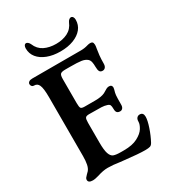

<svg xmlns="http://www.w3.org/2000/svg" viewBox="-206 -975 992 1098"><g transform="rotate(-30 289.5 -425.5)"><path d="M50 -10Q50 -17 54 -22.5Q58 -28 66 -36Q73 -42 80 -50Q91 -63 95.5 -85Q100 -107 100 -140V-528Q100 -586 90 -608Q81 -628 60 -628H58Q50 -628 45 -634Q40 -640 40 -648Q40 -656 47.5 -662Q55 -668 70 -668H393Q416 -668 439 -675Q443 -676 447.5 -677Q452 -678 457 -678Q473 -678 476 -668Q478 -660 478 -656Q478 -646 475 -631Q472 -615 469.5 -591.5Q467 -568 467 -538Q467 -522 460 -513.5Q453 -505 442 -505Q428 -505 422.5 -514.5Q417 -524 417 -545Q417 -564 414 -577.5Q411 -591 402 -599Q388 -611 364.5 -614.5Q341 -618 291 -618H260Q235 -618 227.5 -610.5Q220 -603 220 -578V-419Q220 -393 225 -386Q230 -379 250 -379H319Q360 -379 383 -390L395 -397Q402 -402 410.5 -406Q419 -410 427 -410Q447 -410 447 -391L445 -380L444 -376Q439 -361 437.5 -345.5Q436 -330 436 -284Q436 -270 429.5 -262Q423 -254 413 -254Q399 -254 392.5 -261Q386 -268 386 -284Q386 -303 382.5 -310.5Q379 -318 366 -322Q351 -327 330.5 -328Q310 -329 250 -329Q231 -329 225.5 -321.5Q220 -314 220 -289V-160Q220 -109 228 -85.5Q236 -62 251.5 -56Q267 -50 300 -50H320Q375 -50 409.5 -68Q444 -86 458.5 -109.5Q473 -133 473 -151Q473 -167 480.5 -175Q488 -183 499 -183Q523 -183 523 -155Q523 -131 508.5 -88Q494 -45 475 -10Q468 3 458 6.5Q448 10 425 10Q382 10 295 0L267 -3Q222 -10 189 -10Q158 -10 122 2Q96 10 80 10Q50 10 50 -10ZM124 -835Q124 -847 128.5 -854Q133 -861 141 -861Q146 -861 152.5 -855.5Q159 -850 163 -841Q178 -804 211 -787.5Q244 -771 289 -771Q332 -771 365 -787.5Q398 -804 413 -841Q417 -850 423.5 -855.5Q430 -861 436 -861Q444 -861 449 -854Q454 -847 454 -835Q454 -801 433.5 -775.5Q413 -750 375.5 -735.5Q338 -721 289 -721Q240 -721 202.5 -735.5Q165 -750 144.5 -775.5Q124 -801 124 -835Z"/></g></svg>

Font: Raigarh
Style: Regular
Weight: 400
Designer: jaikishan Patel
Foundry: MagicType
Version: Version 1.000;FEAKit 1.0